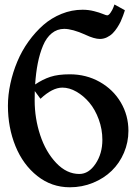

<svg xmlns="http://www.w3.org/2000/svg" viewBox="-20 -815 606 838"><path d="M260.3 -689Q229.5 -689 205.8 -669.7Q182.1 -650.4 167.7 -615.7Q153.3 -581.1 145 -539.3Q136.7 -497.6 133.3 -446.3Q166.5 -468.8 200 -479.7Q233.4 -490.7 284.7 -490.7Q356.4 -490.7 415.3 -457.5Q474.1 -424.3 507.3 -367.9Q540.5 -311.5 540.5 -244.1Q540.5 -193.8 521 -148.2Q501.5 -102.5 467.5 -69.6Q433.6 -36.6 386 -17.1Q338.4 2.4 284.7 2.4Q205.1 2.4 142.8 -46.9Q80.6 -96.2 47.6 -177Q14.6 -257.8 14.6 -353.5Q14.6 -400.9 25.4 -450.4Q36.1 -500 55.7 -546.6Q75.2 -593.3 104.7 -634.3Q134.3 -675.3 169.4 -706.1Q204.6 -736.8 248.8 -754.6Q293 -772.5 340.3 -772.5Q366.2 -772.5 390.1 -766.4Q414.1 -760.3 428.7 -754.2Q443.4 -748 447.8 -748Q454.6 -748 462.6 -759.8Q470.7 -771.5 475.1 -783.2L479.5 -795.4L524.9 -770.5Q524.4 -768.1 522.9 -763.4Q521.5 -758.8 516.8 -745.8Q512.2 -732.9 506.6 -720.9Q501 -709 491.7 -694.6Q482.4 -680.2 471.9 -669.7Q461.4 -659.2 446.8 -652.1Q432.1 -645 416 -645Q391.6 -645 352.1 -663.6H352.5Q295.4 -689 260.3 -689ZM156.7 -383.8 131.8 -417.5Q131.3 -403.8 131.3 -377Q131.3 -298.3 155.5 -225.1Q179.7 -151.9 225.3 -103.8Q271 -55.7 326.2 -55.7Q367.2 -55.7 397 -100.1Q426.8 -144.5 426.8 -204.6Q426.8 -251 410.9 -294.2Q395 -337.4 369.9 -367.2Q344.7 -397 313.7 -414.8Q282.7 -432.6 252.4 -432.6Q208.5 -432.6 156.7 -383.8Z"/></svg>

Font: Flanker
Style: Bold
Weight: 700
Designer: Flanker
Foundry: Flanker
Version: Version 2.021